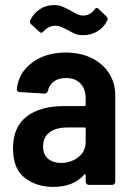

<svg xmlns="http://www.w3.org/2000/svg" viewBox="-20 -725 517 753"><path d="M432 -351V-12Q432 -7 428.5 -3.5Q425 0 420 0H328Q323 0 319.5 -3.5Q316 -7 316 -12V-37Q316 -40 314 -41Q312 -42 310 -40Q268 8 189 8Q123 8 77 -27.5Q31 -63 31 -143Q31 -227 84.5 -268Q138 -309 232 -309H311Q316 -309 316 -314V-339Q316 -376 295.5 -397.5Q275 -419 239 -419Q210 -419 191.5 -405.5Q173 -392 168 -369Q165 -358 154 -358L57 -364Q52 -364 48.5 -367.5Q45 -371 46 -375Q52 -439 105.5 -479Q159 -519 238 -519Q295 -519 339 -497.5Q383 -476 407.5 -438Q432 -400 432 -351ZM316 -168V-220Q316 -225 311 -225H244Q200 -225 174.5 -206Q149 -187 149 -151Q149 -119 168.5 -102.5Q188 -86 219 -86Q258 -86 287 -108.5Q316 -131 316 -168ZM246 -607Q240 -610 230 -615Q220 -620 213 -622Q206 -624 198 -624Q170 -624 151 -602Q143 -592 135 -600L102 -630Q94 -638 99 -647Q114 -675 138 -690Q162 -705 191 -705Q210 -705 224 -699.5Q238 -694 259 -682Q263 -680 272.5 -674.5Q282 -669 290 -666.5Q298 -664 306 -664Q333 -664 350 -687Q355 -694 360 -694Q363 -694 367 -690L398 -660Q402 -656 402 -651Q402 -646 400 -643Q386 -616 361 -601.5Q336 -587 306 -587Q289 -587 276 -592Q263 -597 246 -607Z"/></svg>

Font: Barlow Semi Condensed SemiBold
Style: Regular
Weight: 600
Width: 4
Designer: Jeremy Tribby
Foundry: Tribby Type
Version: Version 1.408